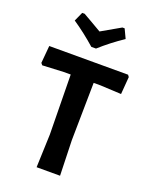

<svg xmlns="http://www.w3.org/2000/svg" viewBox="-160 -960 823 1046"><g transform="rotate(20 251.5 -437.5)"><path d="M377 -875 402 -822Q329 -773 268 -718H241Q174 -777 107 -822L131 -875H145Q155 -869 194 -847Q233 -825 254 -812Q267 -820 364 -875ZM481 -644 489 -633 481 -532 360 -538H320L315 -204L321 0H185L192 -192L187 -538H147L24 -532L15 -543L24 -644Z"/></g></svg>

Font: Alegreya Sans SC
Style: Bold
Weight: 700
Designer: Juan Pablo del Peral
Foundry: Huerta Tipografica
Version: Version 2.007